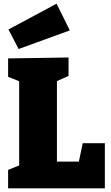

<svg xmlns="http://www.w3.org/2000/svg" viewBox="-20 -1022 604 1042"><path d="M429 -245H549V0H24V-100L84 -124V-581L24 -605V-705L352 -710V-610L289 -582V-145H408ZM81 -756 26 -862 287 -1002 359 -857Z"/></svg>

Font: Bitter Black
Style: Regular
Weight: 900
Designer: Sol Matas, and Bitter project Authors
Foundry: Sol Matas
Version: Version 2.001